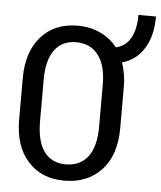

<svg xmlns="http://www.w3.org/2000/svg" viewBox="-56 -845 756 904"><g transform="rotate(5 322.5 -393.0)"><path d="M522.5 -257.8Q522.5 -130.9 457 -60.5Q390.6 10.7 281.2 10.7Q172.9 10.7 109.4 -60.5Q44.9 -130.9 44.9 -257.8Q44.9 -282.2 44.9 -331.1Q44.9 -338.9 44.9 -350.6Q44.9 -384.8 44.9 -453.1Q44.9 -578.1 109.4 -650.4Q172.9 -721.7 281.2 -721.7Q340.8 -721.7 388.7 -699.2Q436.5 -676.8 468.8 -635.7Q514.6 -645.5 538.1 -687.5Q561.5 -728.5 561.5 -796.9Q588.9 -796.9 644.5 -796.9Q644.5 -704.1 607.4 -645.5Q571.3 -586.9 503.9 -567.4Q512.7 -543 517.6 -513.7Q522.5 -484.4 522.5 -453.1Q522.5 -387.7 522.5 -257.8ZM422.9 -454.1Q422.9 -546.9 385.7 -594.7Q348.6 -643.6 281.2 -643.6Q214.8 -643.6 178.7 -594.7Q143.6 -546.9 143.6 -454.1Q143.6 -437.5 143.6 -405.3Q143.6 -368.2 143.6 -257.8Q143.6 -164.1 178.7 -115.2Q214.8 -66.4 281.2 -66.4Q349.6 -66.4 386.7 -115.2Q422.9 -163.1 422.9 -257.8Q422.9 -323.2 422.9 -454.1Z"/></g></svg>

Font: Noto Sans Hebrew DECATHLON 
Style: Regular
Weight: 400
Designer: Monotype Design team
Version: Version 1.03 uh